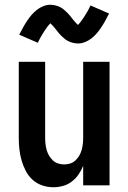

<svg xmlns="http://www.w3.org/2000/svg" viewBox="-20 -780 540 808"><path d="M204 8Q180 8 157 0Q134 -8 116.5 -24Q99 -40 88 -61.5Q77 -83 70.5 -106Q64 -129 61.5 -152.5Q59 -176 59 -200V-520H170V-200Q170 -187 171.5 -174Q173 -161 176.5 -148.5Q180 -136 186.5 -125Q193 -114 202.5 -105Q212 -96 224.5 -92Q237 -88 250 -88Q263 -88 275.5 -92Q288 -96 297.5 -105Q307 -114 313.5 -125Q320 -136 323.5 -148.5Q327 -161 328.5 -174Q330 -187 330 -200V-520H441V0H330V-82Q322 -62 310 -45Q298 -28 281.5 -15.5Q265 -3 245 2.5Q225 8 204 8ZM308 -597Q302 -597 296.5 -598Q291 -599 286 -600Q281 -601 276 -603Q271 -605 266 -607.5Q261 -610 257.5 -612.5Q254 -615 249.5 -619Q245 -623 240.5 -627Q236 -631 232.5 -635Q229 -639 226 -642.5Q223 -646 220 -650Q217 -654 213 -659Q209 -664 205 -668.5Q201 -673 198.5 -675.5Q196 -678 192 -682Q190 -680 186.5 -676Q183 -672 181 -669.5Q179 -667 177 -664Q175 -661 172.5 -657.5Q170 -654 167.5 -650.5Q165 -647 162.5 -642.5Q160 -638 157 -633.5Q154 -629 151 -623.5Q148 -618 145 -612Q142 -606 139 -600L61 -634Q70 -652 78.5 -667Q87 -682 95.5 -694.5Q104 -707 113 -717.5Q122 -728 134.5 -738Q147 -748 162 -754Q177 -760 192 -760Q198 -760 203.5 -759Q209 -758 214 -757Q219 -756 224 -754Q229 -752 234 -749.5Q239 -747 242.5 -744.5Q246 -742 250.5 -738Q255 -734 259.5 -730Q264 -726 267.5 -722Q271 -718 274 -714.5Q277 -711 280 -707Q283 -703 287 -698Q291 -693 295 -688.5Q299 -684 301.5 -681.5Q304 -679 308 -675Q310 -677 313.5 -681Q317 -685 319 -687.5Q321 -690 323 -693Q325 -696 327.5 -699.5Q330 -703 332.5 -706.5Q335 -710 337.5 -714.5Q340 -719 343 -723.5Q346 -728 349 -733.5Q352 -739 355 -745Q358 -751 361 -757L439 -723Q430 -705 421.5 -690Q413 -675 404.5 -662.5Q396 -650 387 -639.5Q378 -629 365.5 -619Q353 -609 338 -603Q323 -597 308 -597Z"/></svg>

Font: Iosevka SS18
Style: Bold
Weight: 700
Monospace: yes
Designer: Belleve Invis
Foundry: Belleve Invis
Version: Version 25.1.1; ttfautohint (v1.8.4)